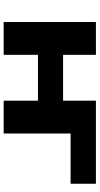

<svg xmlns="http://www.w3.org/2000/svg" viewBox="232 -775 543 1047"><g transform="rotate(90 503.5 -251.5)"><path d="M100 0V-503H279V-324H529V-503H982V-365H708V0H529V-187H279V0Z"/></g></svg>

Font: Nunito Sans 7pt Expanded ExtraBold
Style: Regular
Weight: 800
Width: 7
Designer: Vernon Adams
Foundry: Vernon Adams
Version: Version 3.101;gftools[0.9.27]